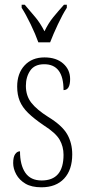

<svg xmlns="http://www.w3.org/2000/svg" viewBox="-20 -786 365 816"><path d="M156 10Q114 10 88 -5.5Q62 -21 49 -45Q36 -69 36 -93Q36 -119 44.5 -131Q53 -143 65 -143Q65 -85 87.5 -52Q110 -19 157 -19Q250 -19 250 -128Q250 -163 233.5 -192Q217 -221 165 -254Q124 -282 99.5 -306Q75 -330 64 -356.5Q53 -383 53 -418Q53 -474 84.5 -508Q116 -542 169 -542Q219 -542 248.5 -516Q278 -490 278 -450Q278 -403 250 -403Q250 -513 168 -513Q127 -513 108.5 -486Q90 -459 90 -421Q90 -379 113 -349.5Q136 -320 185 -289Q244 -253 265.5 -215.5Q287 -178 287 -130Q287 -64 252.5 -27Q218 10 156 10ZM143 -606Q131 -640 110.5 -682.5Q90 -725 72 -753V-766H85Q110 -737 130.5 -712.5Q151 -688 169 -653Q186 -688 206 -712.5Q226 -737 252 -766H264V-753Q246 -725 226 -682.5Q206 -640 193 -606Z"/></svg>

Font: Noto Serif Bengali ExtraCondensed ExtraLight
Style: Regular
Weight: 200
Width: 2
Designer: Juan Bruce, Universal Thirst, Indian Type Foundry and the Monotype Design Team.
Foundry: Monotype Imaging Inc.
Version: Version 2.003; ttfautohint (v1.8.4.7-5d5b)